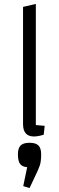

<svg xmlns="http://www.w3.org/2000/svg" viewBox="-20 -685 298 975"><path d="M207 -46 202 -1Q174 8 152 8Q97 8 97 -55V-650L162 -665V-50Q188 -47 207 -46ZM98 260 118 164Q93 162 82 147.5Q71 133 71 99Q71 67 85 53.5Q99 40 130 40Q161 40 175 53.5Q189 67 189 99Q189 135 182 155.5Q175 176 157 213L130 270Z"/></svg>

Font: Changa ExtraLight
Style: Regular
Weight: 275
Designer: Eduardo Rodriguez Tunni
Foundry: Eduardo Rodriguez Tunni
Version: Version 2.002; ttfautohint (v1.5) -l 8 -r 50 -G 200 -x 14 -H